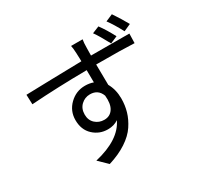

<svg xmlns="http://www.w3.org/2000/svg" viewBox="-182 -1045 1364 1323"><g transform="rotate(-30 500.0 -383.5)"><path d="M932.6 -707 876 -681.6Q835 -758.8 801.8 -802.7L858.4 -827.1Q899.4 -766.6 932.6 -707ZM810.5 -679.7 753.9 -655.3Q709 -739.3 680.7 -778.3L736.3 -800.8Q773.4 -751 810.5 -679.7ZM451.2 -222.7Q497.1 -222.7 521 -259.3Q544.9 -295.9 538.1 -364.3Q515.6 -424.8 451.2 -424.8Q410.2 -424.8 380.4 -396.5Q350.6 -368.2 350.6 -321.3Q350.6 -276.4 379.9 -249.5Q409.2 -222.7 451.2 -222.7ZM591.8 -652.3H606.4Q675.8 -652.3 779.3 -651.9Q882.8 -651.4 896.5 -651.4L894.5 -576.2Q801.8 -581.1 605.5 -581.1H591.8Q591.8 -509.8 593.8 -418Q625 -363.3 625 -292Q625 -238.3 610.8 -189.5Q596.7 -140.6 564.9 -92.8Q533.2 -44.9 473.1 -5.4Q413.1 34.2 330.1 59.6L261.7 -6.8Q465.8 -54.7 523.4 -177.7Q489.3 -153.3 439.5 -153.3Q373 -153.3 324.7 -198.2Q276.4 -243.2 276.4 -320.3Q276.4 -392.6 328.1 -442.9Q379.9 -493.2 451.2 -493.2Q486.3 -493.2 516.6 -482.4L515.6 -580.1Q286.1 -578.1 74.2 -563.5L71.3 -640.6Q114.3 -641.6 272.9 -646Q431.6 -650.4 514.6 -651.4Q514.6 -662.1 514.2 -676.3Q513.7 -690.4 513.2 -700.2Q512.7 -710 512.7 -715.8Q510.7 -759.8 505.9 -778.3H597.7Q592.8 -752 592.8 -715.8Q592.8 -710 592.3 -688.5Q591.8 -667 591.8 -652.3Z"/></g></svg>

Font: Gen Shin Gothic Regular
Style: Regular
Weight: 400
Designer: [Source Han Sans]
Ryoko NISHIZUKA  (kana & ideographs); Paul D. Hunt (Latin, Greek & Cyrillic); Wenlong ZHANG  (bopomofo
Version: Version 1.002.20150607